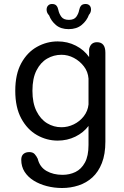

<svg xmlns="http://www.w3.org/2000/svg" viewBox="-20 -694 621 962"><path d="M291 248Q251.5 248 214.8 238.5Q178 229 149 211Q120 193 103.2 166.8Q86.5 140.5 86.5 106.5Q86.5 87 97.5 77.5Q108.5 68 126.5 68Q144.5 68 153.8 78.2Q163 88.5 169 101.5Q179 143 213 162.5Q247 182 293.5 182Q328.5 182 358 167.8Q387.5 153.5 405.5 120.5Q423.5 87.5 423.5 32.5V-63Q398.5 -29.5 357.8 -9.5Q317 10.5 269 10.5Q214 10.5 165.2 -17.2Q116.5 -45 86.5 -100.5Q56.5 -156 56.5 -239Q56.5 -322.5 86.5 -377.2Q116.5 -432 165.2 -459.2Q214 -486.5 269 -486.5Q318.5 -486.5 360 -465.2Q401.5 -444 426.5 -408V-448Q434 -482.5 466 -482.5Q508 -482.5 508 -430V15.5Q508 78.5 490.5 123Q473 167.5 442.8 195Q412.5 222.5 373.2 235.2Q334 248 291 248ZM288 -56.5Q320 -56.5 349.8 -71Q379.5 -85.5 399.8 -111.5Q420 -137.5 423.5 -170.5V-300Q421 -334.5 400.5 -361.2Q380 -388 350.2 -403.8Q320.5 -419.5 288 -419.5Q249 -419.5 216 -400.2Q183 -381 162.8 -341.2Q142.5 -301.5 142.5 -239Q142.5 -178 162.8 -137.2Q183 -96.5 216 -76.5Q249 -56.5 288 -56.5ZM409 -674Q421.5 -674 428.8 -666.5Q436 -659 436 -646Q436 -640 433.8 -633.2Q431.5 -626.5 425.5 -619.5Q415 -590.5 389.5 -569.2Q364 -548 324 -548Q285 -548 260.8 -568.2Q236.5 -588.5 226 -617Q219 -624 216.2 -631.5Q213.5 -639 213.5 -645.5Q213.5 -658.5 221 -666.2Q228.5 -674 240.5 -674Q256 -674 263 -665.5Q270 -657 272.5 -643.5Q276 -626 287.2 -610.2Q298.5 -594.5 325 -594.5Q351.5 -594.5 362.5 -610.2Q373.5 -626 376.5 -643Q379 -656.5 386 -665.2Q393 -674 409 -674Z"/></svg>

Font: Sono
Style: Regular
Weight: 400
Designer: Tyler Finck
Foundry: Tyler Finck
Version: Version 2.112